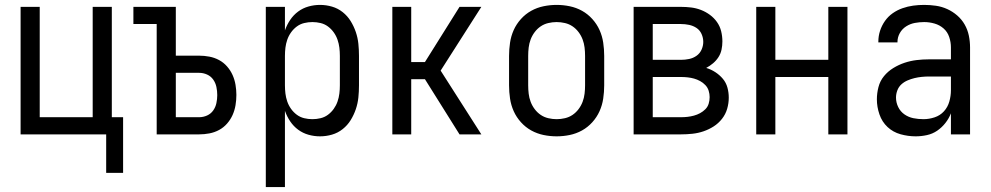

<svg xmlns="http://www.w3.org/2000/svg" viewBox="-20 -548 4040 783"><path d="M413 157V0H64V-520H142V-70H358V-520H436V-70H482V157Z M619 0V-450H524V-520H697V-321H792Q813 -321 834 -317Q855 -313 873.5 -303Q892 -293 906 -277Q920 -261 928.5 -242Q937 -223 940.5 -202Q944 -181 944 -161Q944 -140 940.5 -119Q937 -98 928.5 -79Q920 -60 906 -44Q892 -28 873.5 -18Q855 -8 834 -4Q813 0 792 0ZM697 -70H792Q809 -70 824.5 -77Q840 -84 849.5 -97.5Q859 -111 862.5 -127.5Q866 -144 866 -160Q866 -177 862.5 -193.5Q859 -210 849.5 -223.5Q840 -237 824.5 -244Q809 -251 792 -251H697Z M1064 215V-520H1142V-424Q1150 -447 1163.5 -467Q1177 -487 1196 -501Q1215 -515 1238 -521.5Q1261 -528 1285 -528Q1310 -528 1334 -521Q1358 -514 1377.5 -498.5Q1397 -483 1410 -462Q1423 -441 1431 -417.5Q1439 -394 1441.5 -369.5Q1444 -345 1444 -320V-200Q1444 -175 1441.5 -150.5Q1439 -126 1431 -102.5Q1423 -79 1410 -58Q1397 -37 1377.5 -21.5Q1358 -6 1334 1Q1310 8 1285 8Q1261 8 1238 1.5Q1215 -5 1196 -19Q1177 -33 1163.5 -53Q1150 -73 1142 -96V215ZM1254 -62Q1271 -62 1287.5 -66Q1304 -70 1317.5 -80Q1331 -90 1341 -104Q1351 -118 1356.5 -134Q1362 -150 1364 -166.5Q1366 -183 1366 -200V-320Q1366 -337 1364 -353.5Q1362 -370 1356.5 -386Q1351 -402 1341 -416Q1331 -430 1317.5 -440Q1304 -450 1287.5 -454Q1271 -458 1254 -458Q1237 -458 1220.5 -454Q1204 -450 1190.5 -440Q1177 -430 1167 -416Q1157 -402 1151.5 -386Q1146 -370 1144 -353.5Q1142 -337 1142 -320V-200Q1142 -183 1144 -166.5Q1146 -150 1151.5 -134Q1157 -118 1167 -104Q1177 -90 1190.5 -80Q1204 -70 1220.5 -66Q1237 -62 1254 -62Z M1854 0 1713 -225H1657V0H1580V-520H1657V-295H1713L1854 -520H1943L1777 -260L1943 0Z M2250 8Q2223 8 2196.5 2.5Q2170 -3 2146.5 -16Q2123 -29 2104.5 -49.5Q2086 -70 2075 -94.5Q2064 -119 2060 -146Q2056 -173 2056 -200V-320Q2056 -347 2060 -374Q2064 -401 2075 -425.5Q2086 -450 2104.5 -470.5Q2123 -491 2146.5 -504Q2170 -517 2196.5 -522.5Q2223 -528 2250 -528Q2277 -528 2303.5 -522.5Q2330 -517 2353.5 -504Q2377 -491 2395.5 -470.5Q2414 -450 2425 -425.5Q2436 -401 2440 -374Q2444 -347 2444 -320V-200Q2444 -173 2440 -146Q2436 -119 2425 -94.5Q2414 -70 2395.5 -49.5Q2377 -29 2353.5 -16Q2330 -3 2303.5 2.5Q2277 8 2250 8ZM2250 -62Q2267 -62 2284 -66Q2301 -70 2315 -79.5Q2329 -89 2339.5 -103Q2350 -117 2356 -133Q2362 -149 2364 -166Q2366 -183 2366 -200V-320Q2366 -337 2364 -354Q2362 -371 2356 -387Q2350 -403 2339.5 -417Q2329 -431 2315 -440.5Q2301 -450 2284 -454Q2267 -458 2250 -458Q2233 -458 2216 -454Q2199 -450 2185 -440.5Q2171 -431 2160.5 -417Q2150 -403 2144 -387Q2138 -371 2136 -354Q2134 -337 2134 -320V-200Q2134 -183 2136 -166Q2138 -149 2144 -133Q2150 -117 2160.5 -103Q2171 -89 2185 -79.5Q2199 -70 2216 -66Q2233 -62 2250 -62Z M2757 0H2564V-520H2757Q2778 -520 2798.5 -517.5Q2819 -515 2838.5 -507.5Q2858 -500 2875 -487.5Q2892 -475 2904 -458Q2916 -441 2921 -420.5Q2926 -400 2926 -379Q2926 -362 2922.5 -345.5Q2919 -329 2910 -315Q2901 -301 2888 -290Q2875 -279 2860 -271Q2880 -265 2897.5 -253.5Q2915 -242 2928 -226.5Q2941 -211 2946.5 -191Q2952 -171 2952 -150Q2952 -127 2945.5 -104.5Q2939 -82 2924.5 -63.5Q2910 -45 2890.5 -32.5Q2871 -20 2849 -12.5Q2827 -5 2803.5 -2.5Q2780 0 2757 0ZM2642 -304H2757Q2774 -304 2790.5 -307.5Q2807 -311 2820.5 -320.5Q2834 -330 2841 -345.5Q2848 -361 2848 -377Q2848 -394 2841 -409.5Q2834 -425 2820.5 -434Q2807 -443 2790.5 -446.5Q2774 -450 2757 -450H2642ZM2642 -70H2757Q2771 -70 2784 -71.5Q2797 -73 2810 -76.5Q2823 -80 2835 -86.5Q2847 -93 2856.5 -102.5Q2866 -112 2870 -125Q2874 -138 2874 -152Q2874 -165 2870 -178Q2866 -191 2856.5 -201Q2847 -211 2835 -217.5Q2823 -224 2810.5 -227.5Q2798 -231 2784.5 -232.5Q2771 -234 2757 -234H2642Z M3064 0V-520H3142V-304H3358V-520H3436V0H3358V-234H3142V0Z M3714 8Q3683 8 3652.5 -0.5Q3622 -9 3599.5 -30Q3577 -51 3566.5 -81.5Q3556 -112 3556 -143Q3556 -168 3562.5 -193Q3569 -218 3585 -237.5Q3601 -257 3623 -270.5Q3645 -284 3669 -292Q3693 -300 3718 -303Q3743 -306 3769 -306H3858V-355Q3858 -376 3851 -397Q3844 -418 3828 -432Q3812 -446 3791 -452Q3770 -458 3749 -458Q3730 -458 3711 -454.5Q3692 -451 3675.5 -440.5Q3659 -430 3649.5 -413Q3640 -396 3640 -377V-375H3562V-378Q3562 -401 3569 -422.5Q3576 -444 3589 -462.5Q3602 -481 3620.5 -494Q3639 -507 3660.5 -514.5Q3682 -522 3704 -525Q3726 -528 3749 -528Q3773 -528 3797 -524.5Q3821 -521 3843 -511Q3865 -501 3883.5 -485Q3902 -469 3914 -448Q3926 -427 3931 -403Q3936 -379 3936 -355V0H3858V-86Q3850 -65 3835.5 -46.5Q3821 -28 3802 -15Q3783 -2 3760 3Q3737 8 3714 8ZM3746 -62Q3769 -62 3791.5 -69.5Q3814 -77 3829.5 -94Q3845 -111 3851.5 -134Q3858 -157 3858 -180V-236H3769Q3754 -236 3739 -234.5Q3724 -233 3709.5 -229.5Q3695 -226 3681 -220Q3667 -214 3656 -204Q3645 -194 3639.5 -179.5Q3634 -165 3634 -150Q3634 -130 3643 -111.5Q3652 -93 3668.5 -81.5Q3685 -70 3705 -66Q3725 -62 3746 -62Z"/></svg>

Font: Iosevka
Style: Regular
Weight: 400
Monospace: yes
Designer: Belleve Invis
Foundry: Belleve Invis
Version: Version 33.2.3; ttfautohint (v1.8.4)